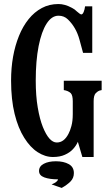

<svg xmlns="http://www.w3.org/2000/svg" viewBox="-20 -799 540 939"><path d="M238.8 -31.2Q200.7 -31.2 164.3 -54.7Q127.9 -78.1 98.6 -125Q68.8 -171.9 51.5 -241.9Q34.2 -312 34.2 -405.3Q34.2 -527.8 72.8 -623.5Q91.8 -670.4 119.9 -705.3Q147.9 -740.2 184.6 -759.8Q220.7 -779.3 266.1 -779.3Q296.9 -779.3 330.6 -761.2Q346.2 -753.4 356.9 -742.2Q372.1 -728.5 377.9 -728.5Q384.3 -728.5 389.4 -741Q394.5 -753.4 396 -768.1H431.2V-540.5H386.2Q377 -575.7 368.7 -605Q352.5 -665 312 -704.1Q293.5 -722.2 266.1 -722.2Q232.9 -722.2 208 -683.6Q183.1 -645 168.9 -573.7Q154.8 -501.5 154.8 -405.3Q154.8 -330.1 164.6 -273.2Q174.3 -216.3 189.5 -178.2Q220.2 -102.1 257.8 -102.1Q293 -102.1 314.9 -144.5Q322.8 -158.7 329.3 -182.9Q335.9 -207 335.9 -241.2V-304.2Q335.9 -316.9 333.7 -327.1Q331.5 -337.4 326.2 -343.3Q314 -355 292 -358.4V-404.3H477.1V-358.4Q464.8 -356.4 458.7 -352.1Q452.6 -347.7 448.2 -343.3Q438 -332.5 438 -304.2V-31.2H382.8L360.8 -105.5Q352.5 -86.4 336.9 -69.6Q321.3 -52.7 296.9 -42Q273.4 -31.2 238.8 -31.2ZM281.7 120.1 232.4 103Q262.2 90.3 263.7 78.1Q222.7 78.1 196.8 68.6Q170.9 59.1 170.9 37.1Q170.9 14.2 194.1 2Q217.3 -10.3 253.4 -10.3Q291.5 -10.3 316.4 3.7Q341.3 17.6 341.3 47.4Q341.3 71.8 325 88.4Q308.6 105 281.7 120.1Z"/></svg>

Font: BIZ UDMincho
Style: Bold
Weight: 700
Monospace: yes
Designer: TypeBank Co., Ltd.
Foundry: Morisawa Inc.
Version: Version 1.06